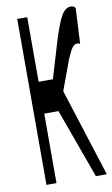

<svg xmlns="http://www.w3.org/2000/svg" viewBox="-87 -804 497 849"><g transform="rotate(-10 162.0 -379.0)"><path d="M51 -745V0H96V-312H160L273 0H322L196 -395L245 -528C267 -579 276 -592 293 -592C296 -592 301 -592 306 -588L314 -748C308 -756 301 -758 294 -758C261 -758 243 -725 211 -625L160 -455H96V-745Z"/></g></svg>

Font: 寒蝉无机体 CompactMedium
Style: Regular
Weight: 500
Width: 3
Designer: ChillTanhei {Warren2060}; 
Source Han Sans {Ryoko NISHIZUKA 西塚涼子 (kana, bopomofo & ideographs); Paul D. Hunt (Latin, Gre
Foundry: ChillType&Adobe
Version: Version 1.000;Glyphs 3.1.1 (3135)